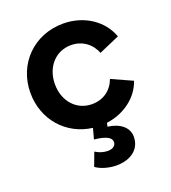

<svg xmlns="http://www.w3.org/2000/svg" viewBox="-143 -662 894 1004"><g transform="rotate(-20 304.0 -159.5)"><path d="M333 237C415 237 469 194 469 126C469 75 426 39 357 30L362 10C462 -3 542 -65 570 -148L455 -200C434 -143 386 -108 323 -108C237 -108 175 -177 175 -272C175 -367 237 -436 323 -436C385 -436 434 -400 455 -345L570 -395C536 -491 439 -556 323 -556C160 -556 39 -434 39 -273C39 -124 141 -8 284 10L268 69C330 75 362 91 362 116C362 137 345 150 316 150C293 150 268 142 248 129L220 204C250 226 297 237 333 237Z"/></g></svg>

Font: Mluvka
Style: Bold
Weight: 700
Designer: Modified by Jiří Krblich, Original typeface by Gumpita Rahayu
Foundry: Gumpita Rahayu & Jiří Krblich
Version: Version 2.000;Glyphs 3.1.1 (3134)